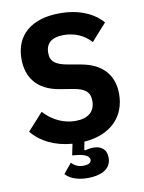

<svg xmlns="http://www.w3.org/2000/svg" viewBox="-99 -778 797 1059"><g transform="rotate(-10 300.0 -249.0)"><path d="M306 212C374 212 438 189 438 121C438 72 405 52 365 52C349 52 333 55 317 59L313 55L322 11C475 0 556 -92 556 -215C556 -325 491 -391 379 -411L306 -424C238 -436 210 -457 210 -505C210 -560 244 -588 311 -588C374 -588 426 -563 463 -522L548 -617C499 -674 417 -710 310 -710C152 -710 59 -632 59 -498C59 -396 112 -319 237 -298L310 -286C378 -275 404 -252 404 -203C404 -143 365 -110 294 -110C232 -110 169 -136 118 -192L31 -96C79 -36 156 3 255 11L242 74L263 76C325 82 338 101 338 116C338 133 319 141 294 141C263 141 241 128 228 112L182 168C199 188 237 212 306 212Z"/></g></svg>

Font: IBM Plex Mono
Style: Bold
Weight: 700
Monospace: yes
Designer: Mike Abbink, Paul van der Laan, Pieter van Rosmalen
Foundry: Bold Monday
Version: Version 2.004